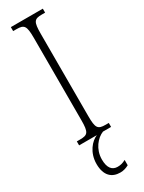

<svg xmlns="http://www.w3.org/2000/svg" viewBox="-246 -744 754 1004"><g transform="rotate(-30 131.0 -241.5)"><path d="M34 0H141C106 14 64 61 64 130C64 201 100 231 150 231C170 231 185 226 202 217V185C183 195 170 198 153 198C121 198 100 176 100 124C100 61 140 15 178 0H227V-24H208C161 -24 152 -36 152 -109V-605C152 -679 161 -690 208 -690H227V-714H34V-690H54C100 -690 110 -679 110 -605V-108C110 -35 100 -24 54 -24H34Z"/></g></svg>

Font: Noto Serif Georgian ExtraCondensed ExtraLight
Style: Regular
Weight: 200
Width: 2
Designer: Monotype Design Team, Akaki Razmadze
Foundry: Google LLC
Version: Version 2.003